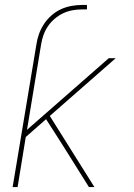

<svg xmlns="http://www.w3.org/2000/svg" viewBox="-20 -755 540 775"><path d="M31 0 127 -576Q130 -597 137.5 -618Q145 -639 157.5 -658Q170 -677 187.5 -692.5Q205 -708 225.5 -717.5Q246 -727 268 -731Q290 -735 311 -735H331V-717H311Q292 -717 272.5 -713.5Q253 -710 235 -701.5Q217 -693 201 -679.5Q185 -666 173.5 -649Q162 -632 155.5 -613.5Q149 -595 146 -576L89 -231L419 -520H447L181 -287L361 0H339L233 -169L166 -274L84 -202L51 0Z"/></svg>

Font: Iosevka SS04 Thin Oblique
Style: Regular
Weight: 100
Italic angle: -9°
Monospace: yes
Designer: Belleve Invis
Foundry: Belleve Invis
Version: Version 19.0.0; ttfautohint (v1.8.4)